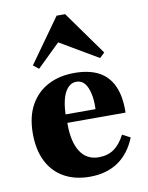

<svg xmlns="http://www.w3.org/2000/svg" viewBox="-80 -738 622 807"><g transform="rotate(-10 231.5 -334.5)"><path d="M238.7 11.3Q175 11.3 128.6 -14.9Q82.3 -41.1 57.7 -90.3Q33.1 -139.5 33.1 -208.1Q33.1 -280.6 60.5 -329.8Q87.9 -379 136.3 -404.4Q184.7 -429.8 248.4 -429.8Q310.5 -429.8 351.6 -408.5Q392.7 -387.1 413.3 -342.3Q433.9 -297.6 432.3 -228.2H139.5L137.9 -264.5H310.5Q312.1 -302.4 305.6 -331Q299.2 -359.7 285.9 -375.8Q272.6 -391.9 250.8 -391.9Q221.8 -391.9 203.2 -359.7Q184.7 -327.4 182.3 -258.9L184.7 -254Q183.9 -247.6 183.9 -240.7Q183.9 -233.9 183.9 -221.8Q183.9 -146.8 210.9 -104.8Q237.9 -62.9 289.5 -62.9Q328.2 -62.9 354.8 -81.9Q381.5 -100.8 401.6 -139.5L435.5 -121.8Q408.9 -55.6 359.3 -22.2Q309.7 11.3 238.7 11.3ZM106.5 -472.6 83.1 -491.1 217.7 -679.8H254L387.9 -492.7L366.9 -472.6L180.6 -582.3L235.5 -598.4Z"/></g></svg>

Font: Playfair 9pt Black
Style: Regular
Weight: 900
Designer: Claus Eggers Sørensen
Foundry: Claus Eggers Sørensen
Version: Version 2.203